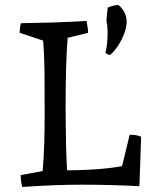

<svg xmlns="http://www.w3.org/2000/svg" viewBox="-20 -732 590 761"><path d="M68 9Q62 -15 62 -38L149 -54Q154 -110 155.5 -167.5Q157 -225 157 -280Q157 -356 156.5 -430.5Q156 -505 151 -571L58 -602Q58 -612 59 -621Q60 -630 63 -640Q128 -641 193 -643Q258 -645 323 -649Q325 -637 327 -625.5Q329 -614 329 -602L248 -582Q244 -527 242 -464Q240 -401 240 -308Q240 -283 240.5 -240.5Q241 -198 242 -149.5Q243 -101 246 -57Q283 -57 325.5 -59Q368 -61 405.5 -65Q443 -69 464 -74L494 -198Q505 -198 516.5 -196.5Q528 -195 539 -190V-177L533 -7L532 6Q418 0 303 0Q245 0 185.5 2.5Q126 5 68 9ZM402 -650Q402 -654 403 -665.5Q404 -677 405.5 -688.5Q407 -700 407 -702Q430 -712 450 -712Q482 -684 482 -646Q482 -625 472.5 -599.5Q463 -574 448 -551Q433 -528 416 -514Q411 -514 404.5 -518Q398 -522 398 -524Q402 -538 404.5 -561Q407 -584 406.5 -608Q406 -632 402 -650Z"/></svg>

Font: Labrada
Style: Regular
Weight: 400
Designer: Mercedes Jáuregui
Foundry: Omnibus-Type Team
Version: Version 1.000; ttfautohint (v1.8.4.7-5d5b)